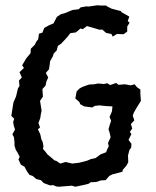

<svg xmlns="http://www.w3.org/2000/svg" viewBox="-20 -699 592 729"><path d="M194 9 182 4 170 5 146 -4 135 -15 118 -19 104 -31 92 -35 82 -49 73 -66 59 -74 50 -94 55 -103 47 -119 40 -130 35 -146V-159L33 -178L27 -189L37 -207L32 -223L30 -236L34 -248L23 -259L31 -310L41 -333L48 -363L54 -373L52 -393L63 -405L54 -425L71 -441L64 -451L80 -478L96 -497L97 -514L112 -529L118 -541L125 -550L128 -571L141 -575L148 -593L168 -604L183 -610L196 -635L211 -645L226 -649L236 -653L255 -661L279 -664L286 -671L309 -675L315 -674L350 -679L363 -678H383L388 -674L404 -666L427 -660L439 -657L441 -653L471 -636L465 -619L472 -613L463 -598V-579L449 -569L424 -570L408 -560L403 -570L383 -574L368 -587L358 -586L345 -590L328 -595L310 -600L294 -588L286 -591L268 -576L247 -573L236 -559L227 -549L212 -533L200 -525L195 -507L184 -496L181 -486L170 -466L169 -456L166 -436L154 -422L163 -405L156 -389L153 -374L141 -361L143 -332L132 -316L138 -279L135 -265L133 -251L126 -232L132 -215L124 -208L133 -189L137 -170L142 -160L145 -143L143 -134L154 -121L160 -113L173 -102L187 -90L194 -88L209 -78L229 -84L254 -78L280 -81L311 -89L325 -95L343 -99L362 -113L383 -121L387 -132L393 -144L390 -156L400 -178L396 -196L392 -208L397 -226L402 -240L396 -255L405 -276L407 -295L388 -296L375 -297L358 -299L340 -297L330 -291L300 -295L285 -303L281 -312L266 -325L271 -352L282 -363L293 -369L318 -378L337 -379L353 -382L375 -380L387 -383L398 -376L421 -384L430 -377L454 -379L477 -375L491 -379L500 -368L513 -359V-342L515 -316L497 -287L488 -271L484 -260L490 -242L477 -228L482 -211L473 -198L479 -190L468 -168L479 -153L478 -138L472 -131L466 -109L467 -83L460 -70L446 -54L445 -47L407 -37L395 -31L381 -15L363 -14L345 -8L324 -7L316 -1L299 3L266 10L253 6L204 10Z"/></svg>

Font: Winky Rough
Style: Italic
Weight: 400
Italic angle: -8.97852°
Designer: Simon Atzbach
Foundry: typofactur
Version: Version 1.206